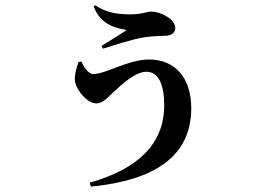

<svg xmlns="http://www.w3.org/2000/svg" viewBox="-20 -629 1040 730"><path d="M321 65.6 325.5 80.6C571.3 56.4 707.1 -36.6 707.1 -217.5C707.1 -332.1 646.4 -402.8 547.2 -402.8C465.9 -402.8 383.2 -347.4 333.7 -347.4C316.7 -347.4 296.4 -375.8 289.9 -395.1L278.9 -393.3C269.6 -369.4 260.5 -335.2 266.1 -314.1C274.3 -282 312.3 -235.9 346.8 -235.9C372.8 -235.9 393.8 -262.9 412 -279.4C443.5 -307.9 493.4 -356.1 537.1 -356.1C584.4 -356.1 604.3 -304.1 604.3 -229.4C604.3 -79.1 501.6 14.3 321 65.6ZM366.1 -454.5 371.6 -443.8C408.6 -455.5 481.1 -480 530.3 -487.4C552 -490.4 586.9 -492.9 605.4 -492.9C633.8 -492.9 646.5 -506.2 646.5 -522.8C646.5 -554.9 593.6 -584.9 553.7 -584.9C539.3 -584.9 520.3 -574.5 476.2 -574.5C438.8 -574.5 386.2 -577.4 342.2 -609.3L336.1 -604.6C363.2 -532.2 424.3 -521.6 461.4 -514.9C440.1 -499.9 395.9 -473.2 366.1 -454.5Z"/></svg>

Font: Source Han Serif CN VF
Style: Regular
Weight: 250
Designer: Ryoko NISHIZUKA 西塚涼子 (kana & ideographs); Frank Grießhammer (Latin, Greek & Cyrillic); Wenlong ZHANG 张文龙 (bopomofo); San
Foundry: Adobe
Version: Version 2.002;hotconv 1.1.0;makeotfexe 2.6.0